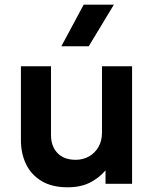

<svg xmlns="http://www.w3.org/2000/svg" viewBox="-20 -782 656 817"><path d="M268 15Q200.5 15 156.2 -12Q112 -39 90.5 -84.2Q69 -129.5 69 -185.5V-500H197V-207.5Q197 -159.5 224.5 -130.8Q252 -102 302 -102Q334 -102 359.5 -116.8Q385 -131.5 399.5 -157.5Q414 -183.5 414 -218V-500H542V0H429V-57Q401.5 -24.5 362.2 -4.8Q323 15 268 15ZM241 -585 336 -762H464.5L357.5 -585Z"/></svg>

Font: Geologica Thin Roman Medium
Style: Regular
Weight: 500
Version: Version 1.010;gftools[0.9.28]